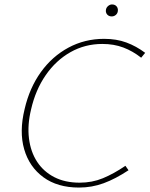

<svg xmlns="http://www.w3.org/2000/svg" viewBox="-20 -839 674 865"><path d="M336 6Q239 6 175.5 -40.5Q112 -87 89 -166.5Q66 -246 91 -348Q113 -443 164 -514Q215 -585 288.5 -624.5Q362 -664 449 -664Q505 -664 549.5 -647.5Q594 -631 634 -601L616 -579Q578 -609 535.5 -625Q493 -641 441 -641Q363 -641 297.5 -604Q232 -567 186 -500.5Q140 -434 120 -346Q103 -276 110.5 -215.5Q118 -155 147 -110.5Q176 -66 224.5 -41Q273 -16 339 -16Q395 -16 443.5 -36Q492 -56 545 -92L559 -72Q500 -33 447 -13.5Q394 6 336 6ZM483 -765Q475 -765 469 -768.5Q463 -772 459.5 -778.5Q456 -785 457 -793Q458 -804 466.5 -811.5Q475 -819 485 -819Q494 -819 500 -815Q506 -811 509 -804.5Q512 -798 511 -790Q510 -779 502 -772Q494 -765 483 -765Z"/></svg>

Font: Ysabeau Infant Thin
Style: Italic
Weight: 250
Italic angle: -12°
Designer: Christian Thalmann (Catharsis Fonts)
Version: Version 2.001;gftools[0.9.30]; featfreeze: ss01,ss02,lnum